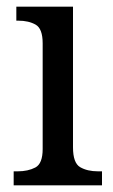

<svg xmlns="http://www.w3.org/2000/svg" viewBox="-20 -556 338 576"><path d="M21 0V-42H33Q64 -42 86 -53.5Q108 -65 108 -109V-426Q108 -470 87 -482Q66 -494 35 -494H29V-536H199V-114Q199 -67 220.5 -54.5Q242 -42 274 -42H286V0Z"/></svg>

Font: Noto Serif Tamil SemiCondensed
Style: Italic
Weight: 400
Width: 4
Italic angle: -12°
Designer: Indian Type Foundry, Tom Grace, and the Monotype Design Team
Foundry: Monotype Imaging Inc.
Version: Version 2.003; ttfautohint (v1.8.4.7-5d5b)